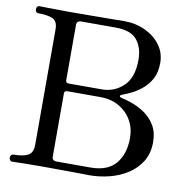

<svg xmlns="http://www.w3.org/2000/svg" viewBox="-81 -804 862 883"><g transform="rotate(10 350.0 -363.0)"><path d="M33 0Q27 0 23 -5Q19 -10 19 -16Q19 -23 23 -28Q27 -33 33 -33Q77 -33 100.5 -45Q124 -57 124 -94V-634Q124 -672 100.5 -682.5Q77 -693 33 -693Q26 -693 22.5 -698Q19 -703 19 -710Q19 -716 22.5 -721Q26 -726 33 -726Q41 -726 76 -725Q111 -724 168 -724Q275 -724 341.5 -725Q408 -726 429 -726Q483 -726 527.5 -705Q572 -684 598.5 -648Q625 -612 625 -565Q625 -520 608 -489.5Q591 -459 566 -439Q541 -419 516.5 -407.5Q492 -396 478 -391Q469 -388 469 -383Q469 -378 478 -376Q498 -372 528 -361.5Q558 -351 587.5 -331Q617 -311 636.5 -279Q656 -247 656 -201Q656 -148 632.5 -110Q609 -72 570.5 -47.5Q532 -23 485.5 -11.5Q439 0 392 0Q381 0 367.5 -0.5Q354 -1 331 -1Q308 -1 268.5 -1.5Q229 -2 165 -2Q108 -2 76 -1Q44 0 33 0ZM234 -36H392Q472 -36 510 -81Q548 -126 548 -201Q548 -247 527 -283.5Q506 -320 468.5 -341.5Q431 -363 379 -363H226Q213 -363 213 -350V-56Q213 -36 234 -36ZM226 -399H381Q440 -399 482 -439Q524 -479 524 -562Q524 -619 495 -654.5Q466 -690 395 -690H234Q213 -690 213 -670V-412Q213 -399 226 -399Z"/></g></svg>

Font: Zen Old Mincho
Style: Regular
Weight: 400
Designer: Yoshimichi Ohira
Foundry: Positype
Version: Version 1.001